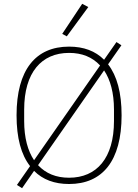

<svg xmlns="http://www.w3.org/2000/svg" viewBox="-20 -955 726 1009"><path d="M343 12C266 12 205 -11 159 -57L96 34L69 17L138 -82C91 -142 67 -230 67 -349C67 -589 168 -710 343 -710C420 -710 481 -687 527 -641L592 -734L618 -717L548 -617C595 -556 619 -468 619 -349C619 -109 518 12 343 12ZM107 -319C107 -231 126 -162 159 -113L506 -611C465 -655 411 -677 343 -677C198 -677 107 -574 107 -379ZM579 -379C579 -467 560 -536 527 -585L180 -87C221 -43 275 -21 343 -21C488 -21 579 -124 579 -319ZM331 -764 307 -777 412 -935 444 -918Z"/></svg>

Font: Plexus Sans ExtraLight
Style: Regular
Weight: 250
Version: Version 2.001;PS 002.001;hotconv 1.0.70;makeotf.lib2.5.58329